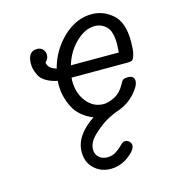

<svg xmlns="http://www.w3.org/2000/svg" viewBox="-102 -518 728 828"><g transform="rotate(-15 262.5 -104.0)"><path d="M75 -297Q75 -353 117 -353Q133 -353 142.5 -342.5Q152 -332 152 -317Q152 -301 137 -286Q141 -270 150 -262.5Q159 -255 177 -249Q198 -328 256 -382.5Q314 -437 383 -437Q435 -437 476 -401Q517 -365 517 -281Q517 -241 511.5 -221.5Q506 -202 499.5 -198.5Q493 -195 479 -195H229Q228 -189 228 -181Q228 -125 258 -87Q288 -49 334 -49Q355 -49 383 -63Q411 -77 430 -112Q436 -125 442.5 -129.5Q449 -134 463 -134Q492 -134 492 -110Q492 -88 461.5 -54.5Q431 -21 385 -5Q373 -2 343 13Q313 28 275.5 61.5Q238 95 238 128Q238 151 253 164Q268 177 290 177Q313 177 330.5 165Q348 153 359.5 141Q371 129 380 129Q390 129 398.5 136.5Q407 144 407 155Q407 175 371 202Q335 229 291 229Q248 229 218 201Q188 173 188 127Q188 53 276 -5Q215 -30 191 -79Q167 -128 167 -178Q167 -181 167.5 -187.5Q168 -194 168 -197Q138 -203 117.5 -215.5Q97 -228 89 -244.5Q81 -261 78 -273Q75 -285 75 -297ZM240 -247H454Q456 -273 456 -284Q456 -341 434 -362.5Q412 -384 382 -384Q339 -384 298 -344.5Q257 -305 240 -247Z"/></g></svg>

Font: CMU Typewriter Text
Style: LightOblique
Weight: 200
Italic angle: -9.46001°
Version: Version 0.7.0